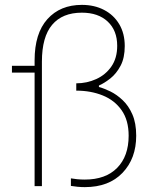

<svg xmlns="http://www.w3.org/2000/svg" viewBox="-20 -764 641 788"><path d="M328 4Q313 4 297.8 2.5Q282.5 1 271 -1V-32Q281.5 -30 296.5 -28.5Q311.5 -27 328 -27Q413.5 -27 460.8 -75Q508 -123 508 -207Q508 -270.5 479.2 -311.5Q450.5 -352.5 401.8 -372.2Q353 -392 293 -392V-422Q336.5 -422 375 -439.5Q413.5 -457 437.2 -491.2Q461 -525.5 461 -576Q461 -639 422 -675.5Q383 -712 316 -712Q236 -712 194 -662.2Q152 -612.5 152 -511V-221Q152 -160.5 152 -108.5Q152 -56.5 152 0H122Q122 -56.5 122 -108.5Q122 -160.5 122 -221V-271Q122 -332 122 -393.2Q122 -454.5 122 -516Q122 -627 174.5 -685.5Q227 -744 316 -744Q367.5 -744 407.2 -723.2Q447 -702.5 469.5 -664.5Q492 -626.5 492 -575Q492 -526.5 474.8 -494Q457.5 -461.5 432.8 -442Q408 -422.5 386 -413V-407Q406.5 -401.5 432.8 -388.8Q459 -376 483.2 -353.2Q507.5 -330.5 523.2 -294.8Q539 -259 539 -207Q539 -113.5 483 -54.8Q427 4 328 4ZM29 -466V-494H131V-466Z"/></svg>

Font: Commissioner Thin
Style: Regular
Weight: 100
Designer: Kostas Bartsokas
Foundry: Kostas Bartsokas
Version: Version 1.001;gftools[0.9.23]